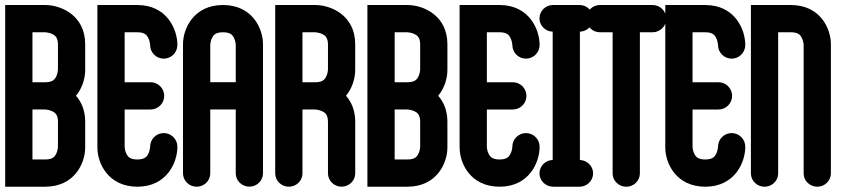

<svg xmlns="http://www.w3.org/2000/svg" viewBox="-28 -737 3356 758"><path d="M150.4 -717.2H-7.5V0.1H150.4C266 0.1 308.3 -92.7 308.3 -154.6V-256.5C308.3 -300.8 293.6 -334.5 271.9 -358.9C297.7 -390 308.3 -429 308.3 -460.6V-562.5C308.3 -675.8 213.5 -717.2 150.4 -717.2ZM200.8 -163.2C200.6 -160.7 200.8 -158.2 200.7 -155.8C200.5 -153.3 199.3 -140.4 193.4 -128.9C188.1 -118.7 179.9 -107.4 150.4 -107.4H100.1V-304.8H150.4L150.5 -304.8C153.1 -304.6 166.5 -303.5 178.4 -297.8C189 -292.6 200.8 -284.8 200.8 -256.3ZM200.8 -468.1C200.6 -465.6 200.8 -463.1 200.7 -460.7C200.5 -458.2 199.3 -445.3 193.4 -433.8C188.1 -423.6 179.9 -412.3 150.4 -412.3H100.1V-609.6H150.4L150.5 -609.6C153.1 -609.4 166.5 -608.3 178.4 -602.6C189 -597.4 200.8 -589.6 200.8 -561.1Z M564.7 -157.8C564.7 -157.8 564.3 -143.6 557.4 -129.7C552 -119.1 543.9 -107.4 514.4 -107.4C485.7 -107.4 477.6 -118 472.3 -127.3C465 -140.3 464.2 -154.6 464.1 -156V-304.7H566.5C596.2 -304.7 620.3 -328.8 620.3 -358.5C620.3 -388.2 596.2 -412.3 566.5 -412.3H464.1V-609.6H514.4C543.1 -609.6 551.2 -598.6 556.5 -588.9C563.8 -575.4 564.6 -560.5 564.7 -559.1C564.8 -529.5 588.8 -505.5 618.5 -505.5C648.2 -505.5 672.3 -529.6 672.3 -559.3C672.3 -622.4 630 -717.2 514.4 -717.2H356.5V-154.6C356.5 -92.7 398.8 0.1 514.4 0.1C630 0.1 672.3 -94.7 672.3 -157.8C672.3 -187.5 648.2 -211.6 618.5 -211.6C588.8 -211.6 564.7 -187.5 564.7 -157.8Z M694.5 -562.5V-52.8C694.5 -23.7 718.5 0.1 748.3 0.1C778 0.1 802.1 -23.5 802.1 -52.4V-304.9H902.7V-52.6C902.7 -23.6 926.8 -0.1 956.5 -0.1C986.1 -0.1 1010.2 -23.7 1010.3 -52.7V-562.5C1010.3 -624.3 968.1 -717.2 852.4 -717.2C736.7 -717.2 694.5 -624.2 694.5 -562.5ZM802.1 -561 802.1 -561.2C802.3 -563.7 803.5 -576.7 809.4 -588.1C814.7 -598.4 822.8 -609.6 852.4 -609.6C881.1 -609.6 889.2 -599.1 894.5 -589.7C901.8 -576.7 902.6 -562.4 902.7 -561V-412.5H802.1Z M1215.9 -304.8C1218.1 -304.7 1233.2 -303.6 1246.1 -296.8C1255.9 -291.7 1266.8 -283.8 1266.8 -255.7V-52.5C1266.8 -23.5 1290.9 0 1320.6 0C1350.3 0 1374.4 -23.6 1374.4 -52.7V-256.5C1374.3 -300.8 1359.7 -334.5 1337.9 -358.9C1363.7 -390.1 1374.3 -429.1 1374.3 -460.6V-562.5C1374.3 -675.8 1279.5 -717.2 1216.4 -717.2H1058.5V-52.6C1058.5 -23.5 1082.6 0.1 1112.3 0.1C1142 0.1 1166.1 -23.4 1166.1 -52.4V-304.8ZM1266.8 -468.1C1266.6 -465.6 1266.8 -463.1 1266.7 -460.7C1266.5 -458.2 1265.3 -445.3 1259.4 -433.8C1254.1 -423.6 1245.9 -412.3 1216.4 -412.3H1166.1V-609.6H1216.4L1216.6 -609.6C1219.2 -609.4 1232.5 -608.3 1244.4 -602.6C1255 -597.4 1266.8 -589.6 1266.8 -561.1Z M1580.4 -717.2H1422.5V0.1H1580.4C1696 0.1 1738.3 -92.7 1738.3 -154.6V-256.5C1738.3 -300.8 1723.6 -334.5 1701.9 -358.9C1727.7 -390 1738.3 -429 1738.3 -460.6V-562.5C1738.3 -675.8 1643.5 -717.2 1580.4 -717.2ZM1630.8 -163.2C1630.6 -160.7 1630.8 -158.2 1630.7 -155.8C1630.5 -153.3 1629.3 -140.4 1623.4 -128.9C1618.1 -118.7 1609.9 -107.4 1580.4 -107.4H1530.1V-304.8H1580.4L1580.5 -304.8C1583.1 -304.6 1596.5 -303.5 1608.4 -297.8C1619 -292.6 1630.8 -284.8 1630.8 -256.3ZM1630.8 -468.1C1630.6 -465.6 1630.8 -463.1 1630.7 -460.7C1630.5 -458.2 1629.3 -445.3 1623.4 -433.8C1618.1 -423.6 1609.9 -412.3 1580.4 -412.3H1530.1V-609.6H1580.4L1580.5 -609.6C1583.1 -609.4 1596.5 -608.3 1608.4 -602.6C1619 -597.4 1630.8 -589.6 1630.8 -561.1Z M1994.7 -157.8C1994.7 -157.8 1994.3 -143.6 1987.4 -129.7C1982 -119.1 1973.9 -107.4 1944.4 -107.4C1915.7 -107.4 1907.6 -118 1902.3 -127.3C1895 -140.3 1894.2 -154.6 1894.1 -156V-304.7H1996.5C2026.2 -304.7 2050.3 -328.8 2050.3 -358.5C2050.3 -388.2 2026.2 -412.3 1996.5 -412.3H1894.1V-609.6H1944.4C1973.1 -609.6 1981.2 -598.6 1986.5 -588.9C1993.8 -575.4 1994.6 -560.5 1994.7 -559.1C1994.8 -529.5 2018.8 -505.5 2048.5 -505.5C2078.2 -505.5 2102.3 -529.6 2102.3 -559.3C2102.3 -622.4 2060 -717.2 1944.4 -717.2H1786.5V-154.6C1786.5 -92.7 1828.8 0.1 1944.4 0.1C2060 0.1 2102.3 -94.7 2102.3 -157.8C2102.3 -187.5 2078.2 -211.6 2048.5 -211.6C2018.8 -211.6 1994.7 -187.5 1994.7 -157.8Z M2101.8 -664.6C2101.8 -636.1 2124.9 -612.8 2153.9 -612V-105.4C2125 -104.5 2101.8 -81.3 2101.8 -52.7C2101.8 -23.6 2125.9 0 2155.6 0.1H2259.7C2289.4 0.1 2313.5 -23.5 2313.5 -52.6C2313.5 -81.2 2290.3 -104.4 2261.4 -105.3V-611.9C2290.3 -612.8 2313.5 -636 2313.5 -664.6C2313.5 -693.7 2289.4 -717.3 2259.7 -717.3H2155.6C2125.9 -717.3 2101.8 -693.6 2101.8 -664.6Z M2390.6 -52.3C2390.6 -23.3 2414.7 0.2 2444.4 0.2C2474.1 0.2 2498.2 -23.3 2498.2 -52.3V-609.6H2548.5C2578.2 -609.6 2602.3 -633.7 2602.3 -663.4C2602.3 -693.1 2578.2 -717.2 2548.5 -717.2H2340.3C2310.6 -717.2 2286.5 -693 2286.5 -663.4C2286.5 -633.8 2310.6 -609.6 2340.3 -609.6H2390.6Z M2806.7 -157.8C2806.7 -157.8 2806.3 -143.6 2799.4 -129.7C2794 -119.1 2785.9 -107.4 2756.4 -107.4C2727.7 -107.4 2719.6 -118 2714.3 -127.3C2707 -140.3 2706.2 -154.6 2706.1 -156V-304.7H2808.5C2838.2 -304.7 2862.3 -328.8 2862.3 -358.5C2862.3 -388.2 2838.2 -412.3 2808.5 -412.3H2706.1V-609.6H2756.4C2785.1 -609.6 2793.2 -598.6 2798.5 -588.9C2805.8 -575.4 2806.6 -560.5 2806.7 -559.1C2806.8 -529.5 2830.8 -505.5 2860.5 -505.5C2890.2 -505.5 2914.3 -529.6 2914.3 -559.3C2914.3 -622.4 2872 -717.2 2756.4 -717.2H2598.5V-154.6C2598.5 -92.7 2640.8 0.1 2756.4 0.1C2872 0.1 2914.3 -94.7 2914.3 -157.8C2914.3 -187.5 2890.2 -211.6 2860.5 -211.6C2830.8 -211.6 2806.7 -187.5 2806.7 -157.8Z M3252.3 -52.6V-562.5C3252.3 -624.4 3210 -717.2 3094.4 -717.2H2936.5V-52.6C2936.5 -23.5 2960.5 0.2 2990.3 0.2C3020 0.2 3044.1 -23.3 3044.1 -52.3V-609.6H3094.4C3123.1 -609.6 3131.2 -599 3136.5 -589.4C3143.8 -576.3 3144.6 -561.7 3144.7 -560.4V-52.4C3144.7 -23.4 3168.8 0.1 3198.5 0.1C3228.2 0.1 3252.3 -23.5 3252.3 -52.6Z"/></svg>

Font: Cactron
Style: Bold
Weight: 900
Version: Version 1.0